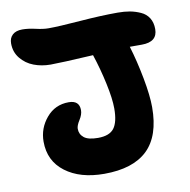

<svg xmlns="http://www.w3.org/2000/svg" viewBox="-75 -711 790 797"><g transform="rotate(-10 320.5 -312.5)"><path d="M301.8 12.2Q200.2 12.2 138.2 -34.7Q76.2 -81.5 76.2 -163.1Q76.2 -219.2 112.8 -262.7Q149.4 -306.2 207 -306.2Q252 -306.2 252 -265.1Q252 -246.6 238.5 -225.6Q225.1 -204.6 225.1 -190.9Q225.1 -168 242.9 -153.6Q260.7 -139.2 301.8 -139.2Q350.1 -139.2 369.6 -164.8Q389.2 -190.4 389.2 -248Q389.2 -289.1 375.2 -354Q361.3 -418.9 340.8 -481Q201.2 -473.1 161.1 -473.1Q123 -473.1 90.3 -485.6Q57.6 -498 35.9 -524.7Q14.2 -551.3 14.2 -587.9Q14.2 -610.8 28.6 -624Q43 -637.2 69.8 -637.2Q94.7 -637.2 125.5 -630.1Q156.2 -623 178.2 -623Q221.2 -623 311.5 -630.1Q401.9 -637.2 472.2 -637.2Q500 -637.2 522.9 -633.1Q545.9 -628.9 567.6 -619.1Q589.4 -609.4 601.6 -590.1Q613.8 -570.8 613.8 -543Q613.8 -488.8 547.9 -488.8H497.1Q516.6 -424.8 530.8 -349.6Q544.9 -274.4 544.9 -226.1Q544.9 -104.5 483.9 -46.1Q422.9 12.2 301.8 12.2Z"/></g></svg>

Font: Shantell Sans Irregular Bouncy
Style: Bold
Weight: 700
Designer: Stephen Nixon, Anya Danilova, Shantell Martin
Foundry: Arrow Type
Version: Version 1.006;[9816181b4]